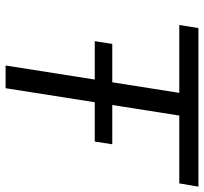

<svg xmlns="http://www.w3.org/2000/svg" viewBox="-42 -704 745 702"><g transform="rotate(90 331.0 -352.5)"><path d="M219 0 319 -635H71L82 -705H662L650 -635H402L302 0ZM130 -326 140 -390H507L497 -326Z"/></g></svg>

Font: Mulish
Style: Italic
Weight: 400
Italic angle: -9°
Designer: Vernon Adams
Foundry: Vernon Adams
Version: Version 3.603; ttfautohint (v1.8.3)